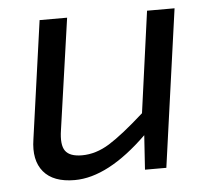

<svg xmlns="http://www.w3.org/2000/svg" viewBox="-42 -532 652 591"><g transform="rotate(-5 283.5 -237.0)"><path d="M518 -487 450 0H384L391 -106Q269 13 166 13Q100 13 70 -23Q40 -59 50 -123L101 -487H186L137 -144Q130 -99 143.5 -80Q157 -61 195 -61Q238 -61 280 -87Q322 -113 390 -174L433 -487Z"/></g></svg>

Font: Exo 2.0
Style: Italic
Weight: 400
Italic angle: -8°
Designer: Natanael Gama
Version: Version 1.001;PS 001.001;hotconv 1.0.70;makeotf.lib2.5.58329